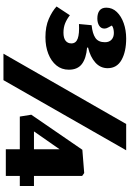

<svg xmlns="http://www.w3.org/2000/svg" viewBox="165 -920 768 1139"><g transform="rotate(90 549.5 -350.0)"><path d="M298 14 715 -714H871L455 14ZM865 0V-83H671L660 -151L868 -454L1006 -465L1023 -453V-167H1083V-83H1023V0ZM759 -167H865V-319ZM200 -235Q137 -235 91.5 -255Q46 -275 18 -301L70 -380Q93 -362 117.5 -352Q142 -342 173 -342Q205 -342 221 -354.5Q237 -367 237 -389Q237 -416 208.5 -426.5Q180 -437 122 -434L129 -509Q179 -514 204.5 -531.5Q230 -549 230 -588Q230 -613 215 -627Q200 -641 175 -641Q162 -641 150 -638Q138 -635 131 -629Q137 -617 143 -606.5Q149 -596 149 -585Q149 -565 132 -554Q115 -543 89 -543Q59 -543 42 -556Q25 -569 25 -596Q25 -632 50.5 -658.5Q76 -685 117.5 -699.5Q159 -714 208 -714Q286 -714 335 -686.5Q384 -659 384 -604Q384 -561 350.5 -531Q317 -501 262 -488V-482Q325 -477 359 -451.5Q393 -426 393 -374Q393 -331 367.5 -300Q342 -269 298.5 -252Q255 -235 200 -235Z"/></g></svg>

Font: Literata 12pt ExtraBold
Style: Regular
Weight: 800
Designer: Latin by Veronika Burian and Jose Scaglione. Greek by Irene Vlachou. Cyrillic by Vera Evstafieva.
Foundry: TypeTogether
Version: Version 3.002